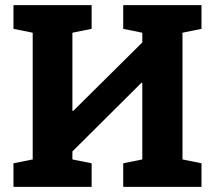

<svg xmlns="http://www.w3.org/2000/svg" viewBox="-20 -731 828 751"><path d="M32.7 0V-92.3L107.9 -107.4V-603L32.7 -618.2V-710.9H338.4V-618.2L263.2 -603V-297.9L266.1 -296.9L536.6 -564.9V-603L461.9 -618.2V-710.9H768.1V-618.2L693.8 -603V-107.4L768.1 -92.3V0H461.9V-92.3L536.6 -107.4V-406.7L533.7 -407.7L263.2 -138.7V-107.4L338.4 -92.3V0Z"/></svg>

Font: Roboto Slab ExtraBold
Style: Regular
Weight: 800
Designer: Google
Version: Version 2.001; ttfautohint (v1.8.3)